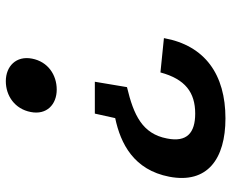

<svg xmlns="http://www.w3.org/2000/svg" viewBox="-88 -492 795 660"><g transform="rotate(-90 310.0 -162.5)"><path d="M360.5 -540.5C310 -540.5 265 -509.5 254.5 -455C243.5 -400 280.5 -365.5 331.5 -365.5C382 -365.5 427.5 -395.5 438 -450.5C448.5 -505 411.5 -540.5 360.5 -540.5ZM32 21.5C7 152.5 93.5 214.5 232.5 214.5C383 214.5 483 144.5 508.5 3L390.5 -9C367.5 76.5 321.5 110.5 249 110.5C183.5 110.5 149.5 82.5 163.5 13.5C179.5 -71 243.5 -101 340 -124L358.5 -234.5H249L233.5 -164.5C145.5 -146 55.5 -100.5 32 21.5Z"/></g></svg>

Font: Monaspace Krypton SemiBold
Style: Italic
Weight: 600
Italic angle: -11°
Designer: Riley Cran & the Lettermatic Team
Foundry: Lettermatic
Version: Version 1.101 (Monaspace Krypton)